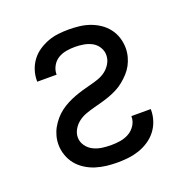

<svg xmlns="http://www.w3.org/2000/svg" viewBox="-102 -623 704 726"><g transform="rotate(-20 250.0 -260.0)"><path d="M251 8Q229 8 207.5 5.5Q186 3 165 -3.5Q144 -10 125 -22Q106 -34 92.5 -50.5Q79 -67 71.5 -88.5Q64 -110 64 -131Q64 -149 68.5 -166Q73 -183 81.5 -198Q90 -213 101.5 -226.5Q113 -240 127 -250.5Q141 -261 156.5 -269Q172 -277 188 -283Q204 -289 221 -294Q238 -299 254.5 -303Q271 -307 288 -313Q305 -319 318.5 -329.5Q332 -340 341 -355.5Q350 -371 350 -389Q350 -406 340.5 -421Q331 -436 316 -444Q301 -452 283.5 -455Q266 -458 249 -458Q231 -458 213.5 -455Q196 -452 181 -443Q166 -434 157 -418Q148 -402 148 -385Q148 -385 148 -384.5Q148 -384 148 -383H70Q70 -384 70 -385Q70 -386 70 -387Q70 -408 76.5 -428.5Q83 -449 96 -466.5Q109 -484 127 -496Q145 -508 165 -515.5Q185 -523 206 -525.5Q227 -528 249 -528Q270 -528 291.5 -525.5Q313 -523 333 -516Q353 -509 371 -497Q389 -485 402 -468Q415 -451 421.5 -430.5Q428 -410 428 -389Q428 -371 423.5 -354Q419 -337 411 -322Q403 -307 391 -294Q379 -281 365.5 -270Q352 -259 336.5 -251Q321 -243 304.5 -237Q288 -231 271.5 -226.5Q255 -222 238 -217.5Q221 -213 204.5 -207Q188 -201 174 -190.5Q160 -180 151 -164.5Q142 -149 142 -132Q142 -114 153 -98.5Q164 -83 180.5 -75Q197 -67 215 -64.5Q233 -62 251 -62Q270 -62 288.5 -65Q307 -68 323 -77Q339 -86 349.5 -102Q360 -118 360 -137Q360 -137 360 -137.5Q360 -138 360 -139H438Q438 -138 438 -137Q438 -136 438 -135Q438 -113 431 -92Q424 -71 410.5 -53.5Q397 -36 378 -23.5Q359 -11 338 -4Q317 3 295 5.5Q273 8 251 8Z"/></g></svg>

Font: Iosevka SS04
Style: Regular
Weight: 400
Monospace: yes
Designer: Belleve Invis
Foundry: Belleve Invis
Version: Version 19.0.0; ttfautohint (v1.8.4)